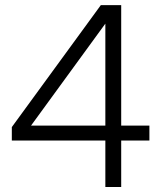

<svg xmlns="http://www.w3.org/2000/svg" viewBox="-20 -748 645 768"><path d="M27.3 -186V-239.7L383.3 -727.5H464.8V-245.6H577.6V-186H464.8V0H401.4V-186ZM401.4 -245.6V-652.8H400.9L104.5 -246.1V-245.6Z"/></svg>

Font: Inter Display Light
Style: Regular
Weight: 300
Designer: Rasmus Andersson
Foundry: rsms
Version: Version 4.000;git-a52131595